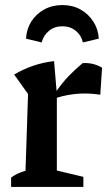

<svg xmlns="http://www.w3.org/2000/svg" viewBox="-20 -740 432 760"><path d="M24 0V-37Q36 -46 49.5 -52.5Q63 -59 81 -64L91 -368L36 -445Q111 -489 194 -498L204 -380Q227 -413 252.5 -439.5Q278 -466 307 -490Q349 -493 384 -472L377 -365Q288 -379 205 -353V-65L310 -40V0ZM227 -720Q267 -720 298.5 -702.5Q330 -685 349.5 -654.5Q369 -624 371 -587L308 -572Q302 -600 280 -618Q258 -636 227 -636Q196 -636 174 -618Q152 -600 145 -572L83 -587Q85 -625 104 -655Q123 -685 155 -702.5Q187 -720 227 -720Z"/></svg>

Font: Piazzolla SemiBold
Style: Regular
Weight: 600
Designer: Juan Pablo del Peral
Foundry: Huerta Tipografica
Version: Version 1.330